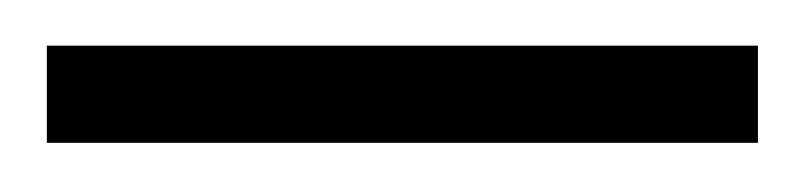

<svg xmlns="http://www.w3.org/2000/svg" viewBox="-20 -20 344 82"><path d="M303.7 -0.5V41H0V-0.5Z"/></svg>

Font: Ovo
Style: Regular
Weight: 400
Designer: Nicole Fally
Foundry: Sorkin Type Co.
Version: Version 1.001